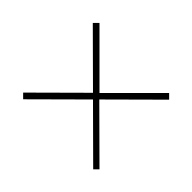

<svg xmlns="http://www.w3.org/2000/svg" viewBox="-92 -699 690 690"><g transform="rotate(-45 253.5 -353.5)"><path d="M431 -548 448 -531 270 -353 447 -176 430 -159 253 -337 76 -159 60 -175 237 -353 60 -531 77 -548 254 -370Z"/></g></svg>

Font: Noto Sans Myanmar SemiCondensed Thin
Style: Regular
Weight: 100
Width: 4
Designer: Monotype Design Team
Foundry: Monotype Imaging Inc.
Version: Version 2.107; ttfautohint (v1.8.4.7-5d5b)